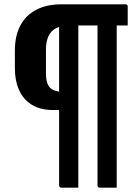

<svg xmlns="http://www.w3.org/2000/svg" viewBox="-20 -720 640 890"><path d="M300 -602Q265 -602 241 -590Q217 -578 205 -553Q193 -528 193 -489V-382Q193 -348 201.5 -329Q210 -310 228.5 -302Q247 -294 277 -294H319V-210Q300 -210 283 -210Q266 -210 251 -210H226Q167 -210 127.5 -234.5Q88 -259 68.5 -302.5Q49 -346 49 -401V-487Q49 -553 74 -601Q99 -649 147.5 -674.5Q196 -700 265 -700H561Q563 -700 565.5 -699.5Q568 -699 569 -697Q571 -696 571.5 -693.5Q572 -691 572 -689Q572 -661 572 -645Q572 -629 572 -620Q572 -611 572 -602H561Q529 -602 484.5 -602Q440 -602 392.5 -602Q345 -602 300 -602ZM294 -648H332Q336 -648 338 -646.5Q340 -645 341.5 -643Q343 -641 343 -637Q343 -549 343 -452.5Q343 -356 343 -254Q343 -152 343 -50Q343 52 343 150Q323 150 304 150Q285 150 265 150Q260 150 257 147Q254 144 254 139Q254 74 254 8.5Q254 -57 254 -123Q254 -189 254 -254.5Q254 -320 254 -385.5Q254 -451 254 -516.5Q254 -582 254 -648ZM471 -648H510Q514 -648 516 -646.5Q518 -645 519.5 -643Q521 -641 521 -637Q521 -552 521 -467.5Q521 -383 521 -298.5Q521 -214 521 -129Q521 -44 521 40Q521 70 521 98Q521 126 521 150Q501 150 482 150Q463 150 443 150Q438 150 435 147Q432 144 432 139Q432 60 432 -19Q432 -98 432 -176Q432 -254 432 -333Q432 -412 432 -490.5Q432 -569 432 -648Z"/></svg>

Font: Recursive Monospace Medium
Style: Regular
Weight: 500
Version: Version 1.047